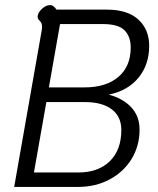

<svg xmlns="http://www.w3.org/2000/svg" viewBox="-20 -738 625 758"><path d="M145 -620Q146 -625 146 -632Q146 -642 143 -647.5Q140 -653 133.5 -659.5Q127 -666 129 -676Q131 -690 146.5 -704Q162 -718 178 -718Q185 -718 191.5 -713Q198 -708 203 -700H402Q484 -700 526.5 -660.5Q569 -621 569 -557Q569 -483 527 -431.5Q485 -380 411 -365V-364Q466 -349 498.5 -314Q531 -279 531 -226Q531 -162 499.5 -110.5Q468 -59 412.5 -29.5Q357 0 287 0H36ZM314 -393Q399 -393 447.5 -434.5Q496 -476 496 -550Q496 -594 471.5 -618.5Q447 -643 386 -643H217L173 -393ZM289 -57Q368 -57 413.5 -101.5Q459 -146 459 -225Q459 -278 421 -306.5Q383 -335 316 -335H163L114 -57Z"/></svg>

Font: Niramit Light
Style: Italic
Weight: 300
Italic angle: -10°
Designer: Katatrad Aksorn Co.,Ltd.
Foundry: Cadson Demak Co.,Ltd.
Version: Version 1.000; ttfautohint (v1.6)